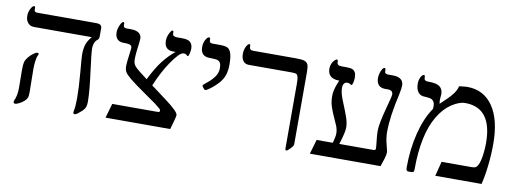

<svg xmlns="http://www.w3.org/2000/svg" viewBox="-52 -869 3116 1161"><g transform="rotate(10 1505.5 -288.5)"><path d="M502.9 -477.1Q502.9 -461.4 493.2 -455.1Q470.2 -436.5 470.2 -398.9Q470.2 -371.1 482.9 -274.9Q501 -142.6 501 -77.1Q501 -56.2 497.3 -45.7Q493.7 -35.2 486.6 -26.9Q479.5 -18.6 478.8 -17.8Q478 -17.1 477.5 -16.6Q477.1 -16.1 476.3 -15.6Q475.6 -15.1 450.2 5.9Q439.9 12.2 435.1 12.2Q425.8 12.2 425.8 0L427.2 -8.3Q433.1 -33.7 433.1 -87.9Q433.1 -147.9 425.3 -240.7Q417 -333 417 -350.1Q417 -384.8 424.3 -409.9Q431.6 -435.1 456.1 -464.8H101.1Q77.6 -464.8 63.7 -481.7Q49.8 -498.5 49.8 -524.9Q49.8 -547.4 60.5 -568.1Q71.3 -588.9 81.1 -588.9Q87.9 -588.9 87.9 -580.1V-568.8Q87.9 -560.5 92.3 -556.9Q96.7 -553.2 107.9 -553.2H470.2Q502.9 -553.2 502.9 -527.8ZM158.2 -308.1Q158.2 -305.7 150.9 -291Q142.1 -258.8 142.1 -211.9L144 -71.8Q144 -47.4 139.6 -36.6Q135.3 -25.9 122.6 -14.9Q109.9 -3.9 93.8 4.2Q77.6 12.2 69.8 12.2Q59.1 12.2 59.1 1L60.5 -5.9Q76.2 -37.1 76.2 -86.9L75.2 -196.8Q75.2 -230.5 79.1 -244.9Q83 -259.3 95.7 -275.1Q108.4 -291 124.5 -303Q140.6 -314.9 148.9 -314.9Q151.9 -314.9 155 -313Q158.2 -311 158.2 -308.1Z M1061 -499Q1061 -487.8 1056.9 -470.5Q1052.7 -453.1 1048.3 -453.1Q1043.9 -453.1 1038.1 -459Q1034.7 -464.8 1021 -464.8Q1006.3 -464.8 986.3 -442.6Q966.3 -420.4 945.8 -390.4Q925.3 -360.4 906 -324Q886.7 -287.6 867.2 -241.2L963.9 -168.9Q1043 -109.9 1043 -88.9Q1043 -83 1033.2 -46.6Q1023.4 -10.3 1020 0H623L648.4 -88.9H926.3Q940.4 -88.9 940.4 -98.1Q940.4 -103.5 934.3 -109.6Q928.2 -115.7 913.1 -127L899.4 -137.7L840.8 -178.7Q762.2 -233.4 734.6 -256.3Q707 -279.3 699.2 -293.2Q691.4 -307.1 691.4 -326.2Q691.4 -355.5 701.2 -422.9L703.1 -441.9Q703.1 -457 689.5 -460.9Q675.8 -464.8 649.4 -464.8Q625.5 -464.8 612.3 -479.2Q599.1 -493.7 599.1 -520Q599.1 -540 609.4 -564Q619.6 -587.9 629.4 -587.9Q635.3 -587.9 635.3 -579.1V-568.8Q635.3 -553.2 655.3 -553.2H680.2Q713.9 -553.2 730.5 -540.8Q747.1 -528.3 747.1 -506.8L745.1 -482.4Q735.4 -414.1 735.4 -377Q735.4 -352.5 749.3 -335.9Q763.2 -319.3 827.1 -272Q863.8 -345.7 897.9 -389.6Q932.1 -433.6 971.2 -464.8H956.1Q901.4 -464.8 901.4 -522Q901.4 -543.9 912.1 -566.4Q922.9 -588.9 931.2 -588.9Q937 -588.9 937 -580.1V-570.8Q937 -553.2 966.3 -553.2H997.1Q1033.2 -553.2 1047.1 -539.3Q1061 -525.4 1061 -499Z M1305.2 -445.8Q1305.2 -407.7 1295.4 -379.6Q1285.6 -351.6 1263.4 -327.4Q1241.2 -303.2 1217.8 -286.1Q1194.3 -269 1187 -269Q1182.6 -269 1174.8 -279.1Q1167 -289.1 1167 -293Q1167 -296.9 1171.4 -299.8L1182.1 -309.1Q1215.8 -335 1233.9 -360.1Q1252 -385.3 1252 -414.1Q1252 -434.6 1246.6 -445.3Q1241.2 -456.1 1229.7 -460.4Q1218.3 -464.8 1187 -464.8H1180.2Q1124 -464.8 1124 -522.9Q1124 -546.9 1134.8 -566.9Q1145.5 -586.9 1156.2 -586.9Q1158.7 -586.9 1160.9 -584.5Q1163.1 -582 1163.1 -579.1V-569.8Q1163.1 -553.2 1182.1 -553.2H1226.1Q1265.1 -553.2 1278.6 -543.5Q1292 -533.7 1298.6 -510.5Q1305.2 -487.3 1305.2 -445.8Z M1774.4 -43.9Q1774.4 -34.2 1770.5 -27.8Q1766.6 -21.5 1753.2 -7.8Q1739.7 5.9 1733.4 5.9Q1729 5.9 1727.8 2.2Q1726.6 -1.5 1726.6 -14.2V-402.8Q1726.6 -430.2 1723.6 -442.6Q1720.7 -455.1 1713.9 -460Q1707 -464.8 1685.5 -464.8H1420.4Q1397 -464.8 1385.3 -481.4Q1373.5 -498 1373.5 -522.9Q1373.5 -548.8 1383.5 -568.8Q1393.6 -588.9 1403.3 -588.9Q1405.8 -588.9 1407.5 -585.9Q1409.2 -583 1409.2 -580.1V-570.8Q1409.2 -565.4 1413.8 -559.3Q1418.5 -553.2 1431.2 -553.2H1696.3Q1731.9 -553.2 1747.1 -547.9Q1762.2 -542.5 1768.3 -529.5Q1774.4 -516.6 1774.4 -485.8Z M2355.5 -502.9Q2355.5 -485.8 2347.7 -448.2Q2314.5 -304.2 2314.5 -210.9Q2314.5 -173.8 2325.2 -134.3Q2335.4 -94.7 2335.4 -86.9Q2335.4 -74.7 2326.2 -44.2Q2316.9 -13.7 2311.5 0H1877.4L1903.3 -88.9H2002.4L2005.4 -100.1Q2013.7 -129.4 2013.7 -147Q2013.7 -171.9 2003.7 -195.8Q1993.7 -219.7 1981.7 -245.6Q1969.7 -271.5 1959.7 -301Q1949.7 -330.6 1949.7 -367.2Q1949.7 -399.4 1964.8 -438.5L1975.6 -465.8Q1904.3 -465.8 1904.3 -527.8Q1904.3 -543 1909.9 -556.6Q1915.5 -570.3 1924.8 -579.6Q1934.1 -588.9 1940.4 -588.9Q1943.4 -588.9 1945.1 -586.2Q1946.8 -583.5 1946.8 -581.1V-573.2Q1946.8 -553.2 1975.6 -553.2H2002.4Q2029.8 -553.2 2041.5 -548.1Q2053.2 -543 2059.3 -531.5Q2065.4 -520 2065.4 -500Q2065.4 -481.9 2061.5 -467.5Q2057.6 -453.1 2053.7 -453.1Q2048.8 -453.1 2044.4 -456.1Q2038.6 -461.9 2025.4 -461.9Q2015.1 -461.9 2007.3 -453.1Q1999.5 -444.3 1999.5 -422.9Q1999.5 -392.6 2023.9 -335.4Q2044.9 -284.7 2055.7 -252.7Q2066.4 -220.7 2066.4 -192.9Q2066.4 -163.6 2042.5 -88.9H2253.4Q2265.6 -88.9 2265.6 -100.1Q2265.6 -110.8 2261.7 -145Q2257.3 -178.7 2257.3 -209Q2257.3 -250.5 2285.6 -355L2295.4 -391.6Q2305.7 -428.7 2305.7 -438Q2305.7 -464.8 2274.4 -464.8H2256.3Q2231.4 -464.8 2217.5 -479.7Q2203.6 -494.6 2203.6 -522Q2203.6 -543.9 2213.1 -566.4Q2222.7 -588.9 2232.4 -588.9Q2235.4 -588.9 2237.5 -585.9Q2239.7 -583 2239.7 -579.1V-567.9Q2239.7 -553.2 2261.7 -553.2H2290.5Q2322.3 -553.2 2338.9 -540Q2355.5 -526.9 2355.5 -502.9Z M2959.5 -250Q2959.5 -185.1 2951.9 -117.7Q2944.3 -50.3 2931.6 0H2647.5L2670.4 -89.8H2855.5Q2871.6 -89.8 2879.2 -94Q2886.7 -98.1 2893.3 -110.4Q2899.9 -122.6 2904.8 -143.6Q2909.7 -164.6 2912.6 -193.1Q2915.5 -221.7 2915.5 -247.1Q2915.5 -464.8 2749.5 -464.8Q2713.4 -464.8 2667.5 -434.6Q2621.6 -404.3 2586.9 -346.2Q2552.2 -288.1 2534.9 -205.1Q2517.6 -122.1 2517.6 -20Q2517.6 -7.3 2514.6 -2.2Q2511.7 2.9 2502.4 2.9H2482.4Q2468.3 2.9 2468.3 -18.1Q2468.3 -131.8 2493.2 -231Q2518.1 -330.1 2562.5 -394Q2564.5 -398.9 2564.5 -411.1Q2564.5 -428.7 2558.6 -439Q2552.7 -449.2 2542 -453.9Q2531.2 -458.5 2500.5 -460Q2474.6 -460 2460.4 -478.8Q2446.3 -497.6 2446.3 -529.8Q2446.3 -552.2 2455.1 -570.1Q2463.9 -587.9 2474.6 -587.9Q2478.5 -587.9 2480 -585.2Q2481.4 -582.5 2481.4 -571.8Q2481.4 -553.2 2504.4 -553.2H2511.2Q2557.6 -553.2 2577.6 -538.1Q2597.7 -522.9 2597.7 -492.2L2595.2 -458Q2595.2 -444.3 2597.7 -433.1Q2648.9 -480.5 2669.4 -506.6Q2689.9 -532.7 2695.3 -558.1Q2732.9 -563 2744.6 -563Q2846.7 -563 2903.1 -481Q2959.5 -398.9 2959.5 -250Z"/></g></svg>

Font: Liberation Serif
Style: Regular
Weight: 400
Designer: Steve Matteson
Foundry: Ascender Corporation
Version: Version 2.1.5